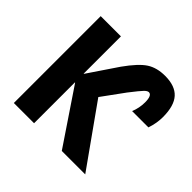

<svg xmlns="http://www.w3.org/2000/svg" viewBox="-179 -945 1141 1141"><g transform="rotate(45 391.5 -375.0)"><path d="M598 -613Q587 -613 571.5 -597.5Q556 -582 508 -520L406 -380L676 0H479L248 -343H246V0H76V-730H246V-417H248L373 -602Q435 -689 482 -719.5Q529 -750 598 -750Q682 -750 722 -706Q762 -662 762 -567Q762 -516 744 -463H607Q625 -507 625 -554Q625 -613 598 -613Z"/></g></svg>

Font: Mplus 1p ExtraBold
Style: Regular
Weight: 800
Version: Version 1.061